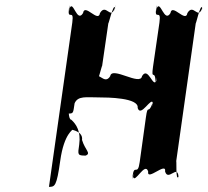

<svg xmlns="http://www.w3.org/2000/svg" viewBox="-20 -711 811 749"><path d="M366 -331C398 -331 523 -330 517 -290C529 -250 572 -338 577 -308C571 -268 581 -349 575 -309C558 -260 557 -310 549 -252L525 -79C517 -21 504 -75 497 -24C491 16 505 -62 499 -22C505 9 546 -82 558 -42C552 -2 630 -82 624 -42C636 -2 673 -71 676 -22C670 18 683 -64 677 -24C664 6 670 -101 667 -79L744 -623C741 -601 764 -708 769 -678C763 -638 775 -720 769 -680C752 -631 735 -700 711 -660C705 -620 651 -700 645 -660C621 -620 606 -711 592 -680C586 -640 595 -718 589 -678C582 -627 610 -681 602 -623L577 -451C569 -393 584 -443 587 -394C581 -354 596 -436 590 -396C577 -366 558 -454 534 -414C528 -374 416 -454 410 -414C386 -374 358 -447 351 -396C345 -356 357 -434 351 -394C357 -363 381 -473 378 -451L403 -623C400 -601 424 -708 429 -678C423 -638 434 -720 428 -680C411 -631 394 -700 370 -660C364 -620 310 -700 304 -660C280 -620 266 -711 252 -680C246 -640 255 -718 249 -678C242 -627 270 -681 262 -623L171 18C194 18 201 16 215 -84C230 -193 268 -206 263 -206C240 -206 306 -205 300 -165C312 -125 337 -113 314 -104C282 -104 283 -107 289 -147C296 -198 278 -226 258 -244C235 -244 259 -414 245 -314C233 -232 230 -259 244 -268C267 -268 265 -268 271 -308C284 -338 316 -331 366 -331Z"/></svg>

Font: Hussar Przerywany
Style: Obl
Weight: 400
Foundry: Cannot Into Space Fonts
Version: Version 0.982